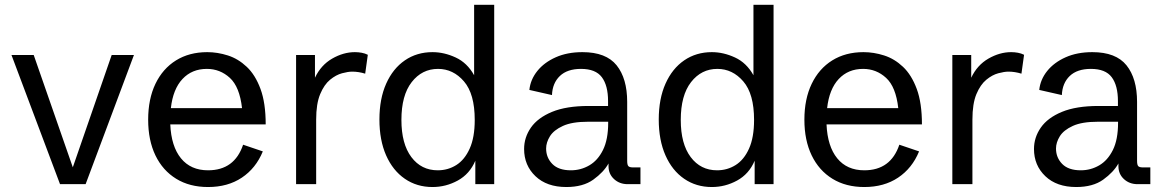

<svg xmlns="http://www.w3.org/2000/svg" viewBox="-20 -752 4751 784"><path d="M225.1 0 26.9 -527.3H117.7L277.3 -68.8L436 -527.3H526.9L329.6 0Z M829.6 11.7Q754.4 11.7 699.5 -22Q644.5 -55.7 614.7 -117.4Q585 -179.2 585 -263.2Q585 -347.7 614.7 -409.7Q644.5 -471.7 698.7 -505.4Q752.9 -539.1 826.2 -539.1Q868.2 -539.1 910.4 -525.6Q952.6 -512.2 987.5 -479.2Q1022.5 -446.3 1043.7 -388.9Q1064.9 -331.5 1064.9 -244.1H675.3Q679.2 -154.3 719 -105.5Q758.8 -56.6 829.6 -56.6Q937.5 -56.6 972.7 -161.1L1053.2 -133.8Q1024.9 -64.9 967.5 -26.6Q910.2 11.7 829.6 11.7ZM824.7 -470.7Q763.7 -470.7 725.1 -429.4Q686.5 -388.2 677.7 -310.5H968.3Q958.5 -397.5 918.5 -434.1Q878.4 -470.7 824.7 -470.7Z M1189 0V-527.3H1266.1V-434.6Q1290.5 -486.3 1336.4 -512.7Q1382.3 -539.1 1429.2 -539.1Q1443.4 -539.1 1456.8 -536.6Q1470.2 -534.2 1481.9 -528.3L1471.2 -451.2Q1444.3 -459.5 1418 -459.5Q1401.4 -459.5 1376.7 -452.9Q1352.1 -446.3 1327.9 -426.5Q1303.7 -406.7 1287.4 -367.7Q1271 -328.6 1271 -263.7V0Z M1746.1 11.7Q1682.1 11.7 1633.1 -22Q1584 -55.7 1556.6 -117.7Q1529.3 -179.7 1529.3 -264.2Q1529.3 -348.6 1556.9 -410.4Q1584.5 -472.2 1633.3 -505.6Q1682.1 -539.1 1746.1 -539.1Q1793.5 -539.1 1840.6 -517.3Q1887.7 -495.6 1916 -444.8V-732.4H1998V0H1920.9V-95.7Q1897.9 -41.5 1849.4 -14.9Q1800.8 11.7 1746.1 11.7ZM1767.6 -56.6Q1809.1 -56.6 1843.3 -78.1Q1877.4 -99.6 1897.9 -145.3Q1918.5 -190.9 1918.5 -262.2Q1918.5 -368.7 1874.5 -419.7Q1830.6 -470.7 1768.6 -470.7Q1703.1 -470.7 1661.1 -416.7Q1619.1 -362.8 1619.1 -262.2Q1619.1 -164.6 1659.7 -110.6Q1700.2 -56.6 1767.6 -56.6Z M2292.5 11.7Q2212.9 11.7 2166.5 -32.5Q2120.1 -76.7 2120.1 -143.6Q2120.1 -190.9 2147.9 -231Q2175.8 -271 2234.1 -295.2Q2292.5 -319.3 2383.8 -319.3H2462.9V-339.4Q2462.9 -402.8 2437.5 -436.8Q2412.1 -470.7 2352.5 -470.7Q2296.4 -470.7 2266.1 -441.7Q2235.8 -412.6 2233.9 -363.8L2141.6 -384.8Q2146 -427.2 2174.1 -462.2Q2202.1 -497.1 2249.3 -518.1Q2296.4 -539.1 2358.4 -539.1Q2454.6 -539.1 2497.8 -485.4Q2541 -431.6 2541 -335.9V-95.2Q2541 -79.1 2545.7 -73.7Q2550.3 -68.4 2565.4 -68.4H2595.2V0H2543Q2509.8 0 2487.3 -20.8Q2464.8 -41.5 2464.8 -73.2V-84.5Q2444.8 -48.8 2402.8 -18.6Q2360.8 11.7 2292.5 11.7ZM2311 -56.6Q2351.6 -56.6 2386.2 -76.7Q2420.9 -96.7 2442.1 -139.4Q2463.4 -182.1 2463.4 -250.5V-254.9H2380.9Q2315.9 -254.9 2278.6 -237.8Q2241.2 -220.7 2225.6 -195.6Q2210 -170.4 2210 -145.5Q2210 -108.4 2235.4 -82.5Q2260.7 -56.6 2311 -56.6Z M2886.7 11.7Q2822.8 11.7 2773.7 -22Q2724.6 -55.7 2697.3 -117.7Q2669.9 -179.7 2669.9 -264.2Q2669.9 -348.6 2697.5 -410.4Q2725.1 -472.2 2773.9 -505.6Q2822.8 -539.1 2886.7 -539.1Q2934.1 -539.1 2981.2 -517.3Q3028.3 -495.6 3056.6 -444.8V-732.4H3138.7V0H3061.5V-95.7Q3038.6 -41.5 2990 -14.9Q2941.4 11.7 2886.7 11.7ZM2908.2 -56.6Q2949.7 -56.6 2983.9 -78.1Q3018.1 -99.6 3038.6 -145.3Q3059.1 -190.9 3059.1 -262.2Q3059.1 -368.7 3015.1 -419.7Q2971.2 -470.7 2909.2 -470.7Q2843.8 -470.7 2801.8 -416.7Q2759.8 -362.8 2759.8 -262.2Q2759.8 -164.6 2800.3 -110.6Q2840.8 -56.6 2908.2 -56.6Z M3509.3 11.7Q3434.1 11.7 3379.2 -22Q3324.2 -55.7 3294.4 -117.4Q3264.6 -179.2 3264.6 -263.2Q3264.6 -347.7 3294.4 -409.7Q3324.2 -471.7 3378.4 -505.4Q3432.6 -539.1 3505.9 -539.1Q3547.9 -539.1 3590.1 -525.6Q3632.3 -512.2 3667.2 -479.2Q3702.1 -446.3 3723.4 -388.9Q3744.6 -331.5 3744.6 -244.1H3355Q3358.9 -154.3 3398.7 -105.5Q3438.5 -56.6 3509.3 -56.6Q3617.2 -56.6 3652.3 -161.1L3732.9 -133.8Q3704.6 -64.9 3647.2 -26.6Q3589.8 11.7 3509.3 11.7ZM3504.4 -470.7Q3443.4 -470.7 3404.8 -429.4Q3366.2 -388.2 3357.4 -310.5H3647.9Q3638.2 -397.5 3598.1 -434.1Q3558.1 -470.7 3504.4 -470.7Z M3868.7 0V-527.3H3945.8V-434.6Q3970.2 -486.3 4016.1 -512.7Q4062 -539.1 4108.9 -539.1Q4123 -539.1 4136.5 -536.6Q4149.9 -534.2 4161.6 -528.3L4150.9 -451.2Q4124 -459.5 4097.7 -459.5Q4081.1 -459.5 4056.4 -452.9Q4031.7 -446.3 4007.6 -426.5Q3983.4 -406.7 3967 -367.7Q3950.7 -328.6 3950.7 -263.7V0Z M4374.5 11.7Q4294.9 11.7 4248.5 -32.5Q4202.1 -76.7 4202.1 -143.6Q4202.1 -190.9 4230 -231Q4257.8 -271 4316.2 -295.2Q4374.5 -319.3 4465.8 -319.3H4544.9V-339.4Q4544.9 -402.8 4519.5 -436.8Q4494.1 -470.7 4434.6 -470.7Q4378.4 -470.7 4348.1 -441.7Q4317.9 -412.6 4315.9 -363.8L4223.6 -384.8Q4228 -427.2 4256.1 -462.2Q4284.2 -497.1 4331.3 -518.1Q4378.4 -539.1 4440.4 -539.1Q4536.6 -539.1 4579.8 -485.4Q4623 -431.6 4623 -335.9V-95.2Q4623 -79.1 4627.7 -73.7Q4632.3 -68.4 4647.5 -68.4H4677.2V0H4625Q4591.8 0 4569.3 -20.8Q4546.9 -41.5 4546.9 -73.2V-84.5Q4526.9 -48.8 4484.9 -18.6Q4442.9 11.7 4374.5 11.7ZM4393.1 -56.6Q4433.6 -56.6 4468.3 -76.7Q4502.9 -96.7 4524.2 -139.4Q4545.4 -182.1 4545.4 -250.5V-254.9H4462.9Q4397.9 -254.9 4360.6 -237.8Q4323.2 -220.7 4307.6 -195.6Q4292 -170.4 4292 -145.5Q4292 -108.4 4317.4 -82.5Q4342.8 -56.6 4393.1 -56.6Z"/></svg>

Font: Schibsted Grotesk
Style: Regular
Weight: 400
Designer: Bakken & Baeck AS, Henrik Kongsvoll
Foundry: Schibsted ASA
Version: Version 1.100; ttfautohint (v1.8.4.7-5d5b);gftools[0.9.25]